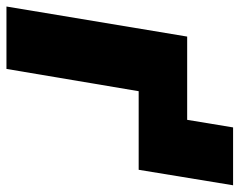

<svg xmlns="http://www.w3.org/2000/svg" viewBox="-100 -632 725 580"><g transform="rotate(90 262.0 -342.5)"><path d="M532.2 -684.6 485.4 -399.4H248L180.7 0H-7.8L83 -545.9H334.5L357.4 -684.6Z"/></g></svg>

Font: Inter Tight Black
Style: Italic
Weight: 900
Italic angle: -9.39999°
Designer: Rasmus Andersson
Foundry: rsms
Version: Version 3.004; ttfautohint (v1.8.4.7-5d5b)